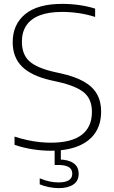

<svg xmlns="http://www.w3.org/2000/svg" viewBox="-20 -769 588 991"><path d="M240.5 9Q197 9 148.5 1.5Q100 -6 55 -21.5V-64Q88.5 -53 120.8 -46Q153 -39 183.5 -35.8Q214 -32.5 242 -32.5Q349 -32.5 401.8 -73Q454.5 -113.5 454.5 -191.5Q454.5 -257.5 413.5 -291.5Q372.5 -325.5 279 -346.5L243 -354.5Q142 -377.5 93.8 -425.2Q45.5 -473 45.5 -551.5Q45.5 -642.5 109.8 -695.8Q174 -749 301.5 -749Q345.5 -749 389.2 -742.8Q433 -736.5 471 -724.5V-681.5Q429 -695 386.2 -701.2Q343.5 -707.5 300 -707.5Q230.5 -707.5 184.5 -689.5Q138.5 -671.5 115.8 -637.2Q93 -603 93 -554Q93 -489.5 130 -454.5Q167 -419.5 256.5 -398.5L292.5 -390.5Q366 -374.5 412.2 -348.2Q458.5 -322 480.2 -283.8Q502 -245.5 502 -193.5Q502 -128.5 471.5 -83.2Q441 -38 382.5 -14.5Q324 9 240.5 9ZM283 202Q259 202 233 196.8Q207 191.5 185 182.5V151.5Q213.5 163 236.5 167.8Q259.5 172.5 282.5 172.5Q316 172.5 334.5 161.8Q353 151 353 127.5Q353 104 334.5 93.2Q316 82.5 281.5 82.5H262V-10H294V70.5L286 54.5Q331.5 54.5 358.8 72.8Q386 91 386 128Q386 165 358.2 183.5Q330.5 202 283 202Z"/></svg>

Font: Encode Sans SC SemiExpanded ExtraLight
Style: Regular
Weight: 250
Width: 6
Designer: Multiple Designers
Foundry: Impallari Type
Version: Version 3.002